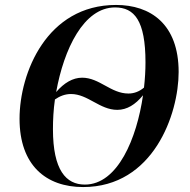

<svg xmlns="http://www.w3.org/2000/svg" viewBox="-20 -745 769 776"><path d="M316 11C600 11 702 -284 702 -454C702 -648 588 -725 449 -725C169 -725 59 -450 59 -265C59 -77 166 11 316 11ZM499 -367C428 -367 382 -431 312 -431C274 -431 239 -410 207 -373C238 -546 318 -715 445 -715C523 -715 568 -662 568 -493C568 -461 566 -426 562 -391C543 -375 522 -367 499 -367ZM323 1C247 1 194 -57 194 -223C194 -260 196 -301 202 -343C221 -356 242 -365 267 -365C335 -365 383 -301 454 -301C493 -301 527 -322 558 -360C533 -186 456 1 323 1Z"/></svg>

Font: Noto Serif Display SemiCondensed SemiBold
Style: Italic
Weight: 600
Width: 4
Italic angle: -12°
Designer: Monotype Design Team
Foundry: Monotype Imaging Inc.
Version: Version 2.009